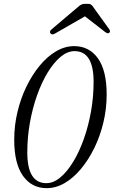

<svg xmlns="http://www.w3.org/2000/svg" viewBox="-20 -970 592 999"><path d="M223 9Q145 9 99.5 -55Q54 -119 54 -243Q54 -317 71 -388Q88 -459 118 -520.5Q148 -582 187.5 -629.5Q227 -677 272.5 -703.5Q318 -730 366 -730Q444 -730 489.5 -666.5Q535 -603 535 -478Q535 -404 518 -333Q501 -262 471 -200.5Q441 -139 401.5 -91.5Q362 -44 316.5 -17.5Q271 9 223 9ZM221 -17Q258 -17 293.5 -46.5Q329 -76 360.5 -127.5Q392 -179 416 -246.5Q440 -314 453.5 -390Q467 -466 467 -544Q467 -704 368 -704Q331 -704 295.5 -674.5Q260 -645 228.5 -593.5Q197 -542 173 -474.5Q149 -407 135.5 -331Q122 -255 122 -177Q122 -17 221 -17ZM267 -796Q251 -786 243 -796Q235 -806 248 -817L392 -939Q406 -950 420 -950H439Q453 -950 461 -939L549 -817Q555 -808 550 -801Q543 -792 529 -802L422 -885Z"/></svg>

Font: Instrument Serif
Style: Italic
Weight: 400
Italic angle: -13°
Designer: Rodrigo Fuenzalida
Foundry: fragTYPE
Version: Version 1.000; ttfautohint (v1.8.4.7-5d5b);gftools[0.9.27]